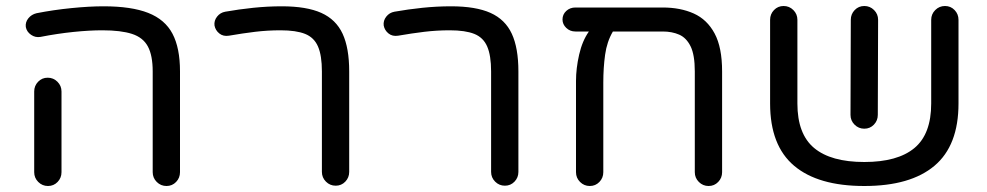

<svg xmlns="http://www.w3.org/2000/svg" viewBox="-20 -615 3291 640"><path d="M535 5Q516 5 502.5 -8.5Q489 -22 489 -41V-377Q489 -430 473 -460Q457 -490 420 -502Q383 -514 321 -514Q278 -514 224.5 -508.5Q171 -503 115 -492Q98 -489 83.5 -499Q69 -509 66 -525Q64 -541 74.5 -554Q85 -567 102 -571Q158 -582 218 -588Q278 -594 325 -594Q418 -594 474 -572Q530 -550 555 -502.5Q580 -455 580 -377V-41Q580 -22 567 -8.5Q554 5 535 5ZM140 5Q121 5 107.5 -8.5Q94 -22 94 -41V-310Q94 -329 107 -342.5Q120 -356 139 -356Q158 -356 171.5 -342.5Q185 -329 185 -310V-41Q185 -22 172 -8.5Q159 5 140 5Z M1099 4Q1080 4 1066.5 -9.5Q1053 -23 1053 -42V-377Q1053 -430 1040 -460Q1027 -490 997 -502Q967 -514 915 -514Q872 -514 830.5 -509Q789 -504 743 -496Q724 -493 711 -503.5Q698 -514 695 -530Q693 -546 703.5 -559.5Q714 -573 731 -576Q776 -584 824 -589Q872 -594 919 -594Q1002 -594 1051 -572Q1100 -550 1122 -502.5Q1144 -455 1144 -377V-42Q1144 -23 1131 -9.5Q1118 4 1099 4Z M1663 4Q1644 4 1630.5 -9.5Q1617 -23 1617 -42V-377Q1617 -430 1604 -460Q1591 -490 1561 -502Q1531 -514 1479 -514Q1436 -514 1394.5 -509Q1353 -504 1307 -496Q1288 -493 1275 -503.5Q1262 -514 1259 -530Q1257 -546 1267.5 -559.5Q1278 -573 1295 -576Q1340 -584 1388 -589Q1436 -594 1483 -594Q1566 -594 1615 -572Q1664 -550 1686 -502.5Q1708 -455 1708 -377V-42Q1708 -23 1695 -9.5Q1682 4 1663 4Z M1946 5Q1927 5 1913.5 -8.5Q1900 -22 1900 -41V-345Q1900 -387 1910.5 -433Q1921 -479 1943 -510H1898Q1880 -510 1867.5 -522Q1855 -534 1855 -550Q1855 -567 1867.5 -578.5Q1880 -590 1898 -590H2189Q2248 -590 2292.5 -570Q2337 -550 2362 -503.5Q2387 -457 2387 -377V-41Q2387 -22 2374 -8.5Q2361 5 2342 5Q2323 5 2309.5 -8.5Q2296 -22 2296 -41V-377Q2296 -432 2282 -460.5Q2268 -489 2244 -499.5Q2220 -510 2189 -510H2023Q2003 -476 1997 -432.5Q1991 -389 1991 -340V-41Q1991 -22 1978 -8.5Q1965 5 1946 5Z M2861 5Q2707 5 2627 -62.5Q2547 -130 2547 -270V-549Q2547 -568 2560 -581.5Q2573 -595 2592 -595Q2611 -595 2624.5 -581.5Q2638 -568 2638 -549V-270Q2638 -168 2694 -121.5Q2750 -75 2861 -75Q2972 -75 3028 -121.5Q3084 -168 3084 -270V-549Q3084 -568 3097.5 -581.5Q3111 -595 3130 -595Q3149 -595 3162 -581.5Q3175 -568 3175 -549V-270Q3175 -130 3095 -62.5Q3015 5 2861 5ZM2861 -186Q2842 -186 2828.5 -199.5Q2815 -213 2815 -232L2816 -549Q2816 -568 2829 -581.5Q2842 -595 2861 -595Q2880 -595 2893.5 -581.5Q2907 -568 2907 -549L2906 -232Q2906 -213 2893 -199.5Q2880 -186 2861 -186Z"/></svg>

Font: Varela Round
Style: Regular
Weight: 400
Designer: Joe Prince, Avraham Cornfeld
Foundry: Joe Prince, Avraham Cornfeld
Version: Version 3.010; ttfautohint (v1.8.4.7-5d5b)